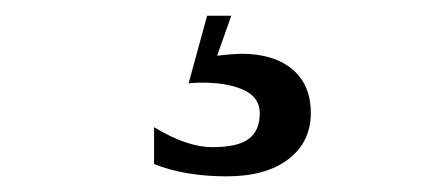

<svg xmlns="http://www.w3.org/2000/svg" viewBox="-20 -20 540 244"><path d="M175.8 141.6Q217.3 167 250 167Q282.2 167 296.1 156.5Q310.1 146 310.1 124Q310.1 102.1 286.1 92.8Q266.6 85 236.3 85Q228.5 85 219.7 85.9L243.2 0H273.9L255.9 50.8Q271.5 48.8 286.1 48.3Q328.1 48.3 351.6 68.1Q375 87.9 375 123.5Q375 160.6 346.4 182.4Q317.9 204.1 268.1 204.1Q214.8 204.1 175.8 188.5Z"/></svg>

Font: Daray
Style: Regular
Weight: 400
Designer: Maxim Raikov
Foundry: Maxim Raikov
Version: Version 1.00 May 24, 2021, initial release